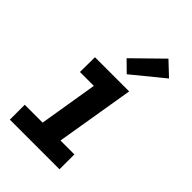

<svg xmlns="http://www.w3.org/2000/svg" viewBox="-229 -866 957 957"><g transform="rotate(45 250.0 -387.0)"><path d="M29 0V-105H155L206 -415H108L109 -520H350L281 -105H379V0ZM281 -572 224 -628 373 -774 445 -706Z"/></g></svg>

Font: Iosevka Term Curly XBd Obl
Style: Regular
Weight: 800
Italic angle: -9°
Designer: Belleve Invis
Foundry: Belleve Invis
Version: Version 32.3.0